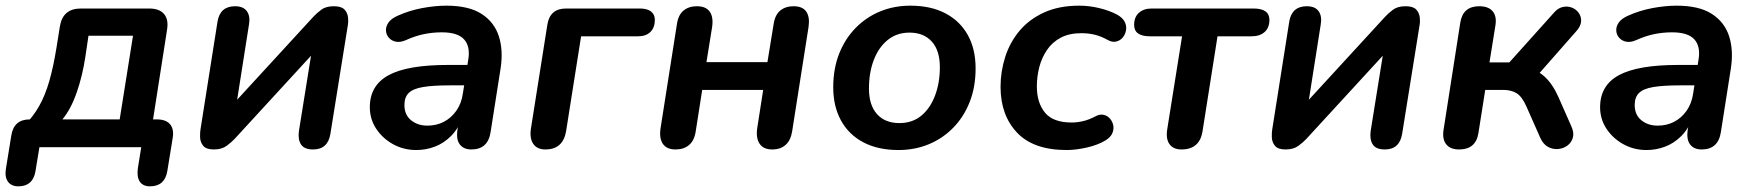

<svg xmlns="http://www.w3.org/2000/svg" viewBox="-46 -519 6187 677"><path d="M19 138Q-6 138 -18 121.5Q-30 105 -25 75L-6 -42Q3 -98 59 -98H91L42 -79Q71 -108 92 -145Q113 -182 127.5 -232Q142 -282 153 -350L165 -425Q175 -489 239 -489H480Q516 -489 532.5 -469.5Q549 -450 543 -414L489 -68L464 -98H507Q539 -98 553.5 -81Q568 -64 563 -33L544 84Q535 138 483 138Q458 138 447 121.5Q436 105 440 75L452 0H93L79 85Q70 138 19 138ZM174 -98H376L423 -393H266L255 -319Q245 -252 224.5 -193Q204 -134 174 -98Z M708 8Q681 8 670.5 -5Q660 -18 659.5 -35Q659 -52 661 -63L721 -443Q730 -497 783 -497Q812 -497 824.5 -479.5Q837 -462 832 -433L784 -128H754L1059 -460Q1070 -472 1086.5 -484.5Q1103 -497 1131 -497Q1157 -497 1168 -486Q1179 -475 1181 -458.5Q1183 -442 1180 -427L1119 -47Q1110 8 1058 8Q1027 8 1015.5 -9.5Q1004 -27 1008 -57L1057 -362H1087L782 -30Q771 -18 753.5 -5Q736 8 708 8Z M1422 10Q1377 10 1340 -10.5Q1303 -31 1280.5 -65Q1258 -99 1258 -141Q1258 -218 1324.5 -254Q1391 -290 1533 -290H1613L1602 -218H1539Q1480 -218 1445 -212Q1410 -206 1395 -191Q1380 -176 1380 -149Q1380 -114 1403.5 -95Q1427 -76 1461 -76Q1493 -76 1519 -89.5Q1545 -103 1563 -128.5Q1581 -154 1586 -189L1605 -308Q1613 -355 1590.5 -380Q1568 -405 1512 -405Q1479 -405 1448 -398.5Q1417 -392 1384 -377Q1365 -369 1350 -372Q1335 -375 1325.5 -385.5Q1316 -396 1315 -410.5Q1314 -425 1323.5 -439Q1333 -453 1355 -463Q1397 -482 1442.5 -490.5Q1488 -499 1528 -499Q1607 -499 1652 -470Q1697 -441 1713 -391Q1729 -341 1719 -277L1684 -54Q1675 8 1616 8Q1589 8 1575.5 -9.5Q1562 -27 1567 -61L1577 -124L1584 -104Q1570 -65 1544.5 -39.5Q1519 -14 1487.5 -2Q1456 10 1422 10Z M1877 8Q1848 8 1834.5 -11.5Q1821 -31 1826 -65L1884 -432Q1893 -489 1950 -489H2210Q2236 -489 2249.5 -478.5Q2263 -468 2263 -449Q2263 -422 2247.5 -406.5Q2232 -391 2204 -391H2003L1950 -56Q1939 8 1877 8Z M2336 8Q2305 8 2291.5 -11.5Q2278 -31 2283 -66L2341 -435Q2346 -467 2364.5 -482Q2383 -497 2411 -497Q2443 -497 2456.5 -478Q2470 -459 2465 -424L2445 -300H2660L2682 -435Q2687 -467 2705.5 -482Q2724 -497 2752 -497Q2784 -497 2797 -478Q2810 -459 2805 -424L2747 -55Q2742 -24 2724 -8Q2706 8 2677 8Q2646 8 2632.5 -12Q2619 -32 2624 -67L2645 -202H2430L2407 -55Q2402 -23 2383.5 -7.5Q2365 8 2336 8Z M3122 10Q3050 10 2998.5 -17Q2947 -44 2919.5 -94Q2892 -144 2892 -211Q2892 -277 2913 -330Q2934 -383 2971.5 -421Q3009 -459 3058 -479Q3107 -499 3164 -499Q3236 -499 3287.5 -472Q3339 -445 3366.5 -395.5Q3394 -346 3394 -278Q3394 -212 3373 -159Q3352 -106 3314.5 -68Q3277 -30 3228 -10Q3179 10 3122 10ZM3125 -85Q3171 -85 3202.5 -111Q3234 -137 3251 -182Q3268 -227 3268 -282Q3268 -341 3239.5 -372.5Q3211 -404 3161 -404Q3116 -404 3084 -378Q3052 -352 3035 -307.5Q3018 -263 3018 -207Q3018 -148 3046.5 -116.5Q3075 -85 3125 -85Z M3715 10Q3598 10 3540 -51.5Q3482 -113 3482 -213Q3482 -267 3498.5 -318.5Q3515 -370 3549 -410.5Q3583 -451 3635.5 -475Q3688 -499 3759 -499Q3795 -499 3830 -490.5Q3865 -482 3892 -468Q3912 -457 3919.5 -442.5Q3927 -428 3924.5 -413Q3922 -398 3913 -387Q3904 -376 3890 -372.5Q3876 -369 3860 -378Q3837 -391 3814.5 -396.5Q3792 -402 3767 -402Q3724 -402 3694 -386Q3664 -370 3645.5 -342.5Q3627 -315 3618.5 -282Q3610 -249 3610 -214Q3610 -157 3638.5 -122Q3667 -87 3733 -87Q3752 -87 3773.5 -92Q3795 -97 3819 -110Q3833 -117 3846 -114Q3859 -111 3868 -100.5Q3877 -90 3879.5 -76.5Q3882 -63 3876 -49Q3870 -35 3852 -24Q3826 -8 3787 1Q3748 10 3715 10Z M4120 8Q4091 8 4077.5 -11Q4064 -30 4070 -65L4122 -391H4009Q3953 -391 3953 -431Q3953 -459 3970 -474Q3987 -489 4015 -489H4374Q4430 -489 4430 -449Q4430 -421 4413 -406Q4396 -391 4367 -391H4247L4194 -55Q4189 -24 4170.5 -8Q4152 8 4120 8Z M4487 8Q4460 8 4449.5 -5Q4439 -18 4438.5 -35Q4438 -52 4440 -63L4500 -443Q4509 -497 4562 -497Q4591 -497 4603.5 -479.5Q4616 -462 4611 -433L4563 -128H4533L4838 -460Q4849 -472 4865.5 -484.5Q4882 -497 4910 -497Q4936 -497 4947 -486Q4958 -475 4960 -458.5Q4962 -442 4959 -427L4898 -47Q4889 8 4837 8Q4806 8 4794.5 -9.5Q4783 -27 4787 -57L4836 -362H4866L4561 -30Q4550 -18 4532.5 -5Q4515 8 4487 8Z M5099 8Q5068 8 5053.5 -10Q5039 -28 5044 -61L5103 -439Q5112 -497 5170 -497Q5202 -497 5217 -479.5Q5232 -462 5227 -430L5206 -299H5276L5434 -475Q5448 -491 5465 -494.5Q5482 -498 5497 -492Q5512 -486 5521 -473Q5530 -460 5529 -443.5Q5528 -427 5513 -410L5367 -244L5334 -279Q5371 -275 5399.5 -249.5Q5428 -224 5449 -177L5494 -75Q5505 -52 5500 -34Q5495 -16 5480.5 -5.5Q5466 5 5447.5 6.5Q5429 8 5412.5 -1Q5396 -10 5386 -31L5336 -144Q5321 -178 5302 -190Q5283 -202 5254 -202H5191L5167 -50Q5158 8 5099 8Z M5760 10Q5715 10 5678 -10.5Q5641 -31 5618.5 -65Q5596 -99 5596 -141Q5596 -218 5662.5 -254Q5729 -290 5871 -290H5951L5940 -218H5877Q5818 -218 5783 -212Q5748 -206 5733 -191Q5718 -176 5718 -149Q5718 -114 5741.5 -95Q5765 -76 5799 -76Q5831 -76 5857 -89.5Q5883 -103 5901 -128.5Q5919 -154 5924 -189L5943 -308Q5951 -355 5928.5 -380Q5906 -405 5850 -405Q5817 -405 5786 -398.5Q5755 -392 5722 -377Q5703 -369 5688 -372Q5673 -375 5663.5 -385.5Q5654 -396 5653 -410.5Q5652 -425 5661.5 -439Q5671 -453 5693 -463Q5735 -482 5780.5 -490.5Q5826 -499 5866 -499Q5945 -499 5990 -470Q6035 -441 6051 -391Q6067 -341 6057 -277L6022 -54Q6013 8 5954 8Q5927 8 5913.5 -9.5Q5900 -27 5905 -61L5915 -124L5922 -104Q5908 -65 5882.5 -39.5Q5857 -14 5825.5 -2Q5794 10 5760 10Z"/></svg>

Font: Nunito Variable Extra Light
Style: Italic
Weight: 200
Italic angle: -9°
Designer: Vernon Adams
Foundry: Vernon Adams
Version: Version 3.602